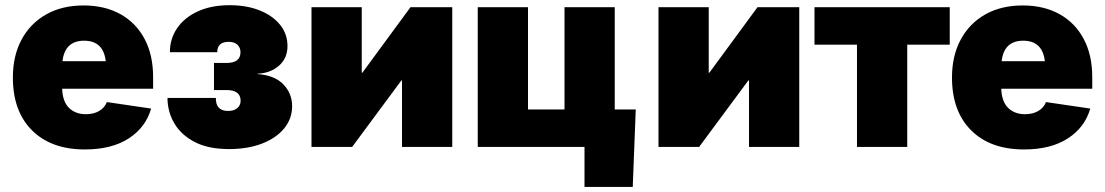

<svg xmlns="http://www.w3.org/2000/svg" viewBox="-20 -574 4315 750"><path d="M311.5 9.8Q180.2 9.8 105.2 -64.7Q30.3 -139.2 30.3 -271.5Q30.3 -356 64.2 -419.2Q98.1 -482.4 160.2 -517.6Q222.2 -552.7 306.6 -552.7Q389.2 -552.7 450.2 -518.8Q511.2 -484.9 544.7 -422.1Q578.1 -359.4 578.1 -272.5V-227.5H222.7Q224.6 -176.8 249.8 -152.3Q274.9 -127.9 315.4 -127.9Q345.7 -127.9 367.2 -140.4Q388.7 -152.8 397.5 -175.3L570.3 -149.9Q549.3 -76.2 482.7 -33.2Q416 9.8 311.5 9.8ZM224.1 -335H393.1Q383.8 -415 308.6 -415Q233.4 -415 224.1 -335Z M874.5 8.3Q793.5 8.3 740.2 -19.5Q687 -47.4 660.6 -92.8Q634.3 -138.2 634.3 -191.4H823.2Q822.3 -140.6 871.1 -140.6Q894.5 -140.6 907.2 -151.9Q919.9 -163.1 919.9 -180.2Q919.9 -222.2 865.2 -222.2H815.9V-328.1H865.2Q919.4 -328.1 919.4 -370.1Q919.4 -387.7 907.5 -399.2Q895.5 -410.6 873.5 -410.6Q828.6 -410.6 828.6 -370.1H643.6Q643.6 -422.4 671.9 -463.9Q700.2 -505.4 752.7 -529.5Q805.2 -553.7 877 -553.7Q943.4 -553.7 994.1 -533.4Q1044.9 -513.2 1074 -477.3Q1103 -441.4 1103 -394Q1103 -347.2 1070.3 -317.9Q1037.6 -288.6 986.3 -286.1V-284.7Q1053.2 -279.8 1087.2 -244.1Q1121.1 -208.5 1121.1 -159.2Q1121.1 -110.4 1090.1 -72.5Q1059.1 -34.7 1003.7 -13.2Q948.2 8.3 874.5 8.3Z M1746.6 0H1550.3V-259.8H1547.9L1355.5 0H1196.8V-545.9H1393.1V-290H1395.5L1583.5 -545.9H1746.6Z M1846.2 0V-545.9H2042.5V-146.5H2185.1V-545.9H2381.3V0ZM2263.2 156.2V0H2216.3V-146.5H2463.4L2451.7 156.2Z M3102.1 0H2905.8V-259.8H2903.3L2710.9 0H2552.2V-545.9H2748.5V-290H2751L2939 -545.9H3102.1Z M3327.6 0V-399.4H3161.6V-545.9H3689.9V-399.4H3523.9V0Z M3980 9.8Q3848.6 9.8 3773.7 -64.7Q3698.7 -139.2 3698.7 -271.5Q3698.7 -356 3732.7 -419.2Q3766.6 -482.4 3828.6 -517.6Q3890.6 -552.7 3975.1 -552.7Q4057.6 -552.7 4118.7 -518.8Q4179.7 -484.9 4213.1 -422.1Q4246.6 -359.4 4246.6 -272.5V-227.5H3891.1Q3893.1 -176.8 3918.2 -152.3Q3943.4 -127.9 3983.9 -127.9Q4014.2 -127.9 4035.6 -140.4Q4057.1 -152.8 4065.9 -175.3L4238.8 -149.9Q4217.8 -76.2 4151.1 -33.2Q4084.5 9.8 3980 9.8ZM3892.6 -335H4061.5Q4052.2 -415 3977.1 -415Q3901.9 -415 3892.6 -335Z"/></svg>

Font: Inter Black
Style: Regular
Weight: 900
Designer: Rasmus Andersson
Foundry: rsms
Version: Version 4.000;git-a52131595